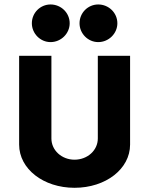

<svg xmlns="http://www.w3.org/2000/svg" viewBox="-20 -850 682 877"><path d="M210.9 -657.7C258.8 -657.7 298.3 -696.8 298.3 -743.7C298.3 -791.5 258.8 -829.6 210.9 -829.6C164.1 -829.6 125.5 -791.5 125.5 -743.7C125.5 -696.8 164.1 -657.7 210.9 -657.7ZM428.7 -657.7C476.6 -657.7 516.1 -696.8 516.1 -743.7C516.1 -791.5 476.6 -829.6 428.7 -829.6C381.8 -829.6 343.3 -791.5 343.3 -743.7C343.3 -696.8 381.8 -657.7 428.7 -657.7ZM320.3 7.8C463.4 7.8 574.2 -78.6 574.2 -189.5V-595.2H426.8V-217.3C426.8 -163.6 379.9 -120.6 320.3 -120.6C261.7 -120.6 214.8 -163.6 214.8 -217.3V-595.2H67.4V-189.5C67.4 -78.6 178.2 7.8 320.3 7.8Z"/></svg>

Font: Now Black
Style: Regular
Weight: 400
Designer: Alfredo Marco Pradil
Foundry: Alfredo Marco Pradil
Version: Version 1.200;hotconv 1.0.109;makeotfexe 2.5.65596